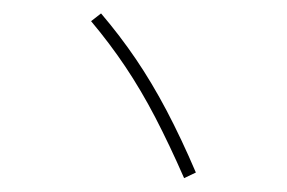

<svg xmlns="http://www.w3.org/2000/svg" viewBox="-43 -712 966 646"><g transform="rotate(5 440.0 -389.0)"><path d="M600 -125.6Q541.1 -233.3 485.6 -320.6Q430 -407.8 370.6 -481.7Q311.1 -555.6 242.2 -624.4L273.3 -653.3Q343.3 -584.4 403.9 -510Q464.4 -435.6 521.7 -346.7Q578.9 -257.8 637.8 -147.8Z"/></g></svg>

Font: Paperlogy 2 ExtraLight
Style: Regular
Weight: 250
Designer: redesigned by Lee Juim, glyphs from Gmarket Sans & Montserrat
Foundry: PT&
Version: Version 1.001